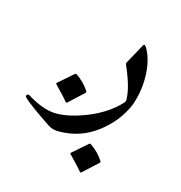

<svg xmlns="http://www.w3.org/2000/svg" viewBox="-232 -391 781 830"><g transform="rotate(30 158.5 24.0)"><path d="M246.1 -278.8Q249 -291 263.7 -276.4Q302.7 -236.3 322.3 -169.2Q341.8 -102.1 335.9 -34.7Q324.2 52.2 266.1 126.7Q208 201.2 114.3 225.6Q88.9 232.4 66.4 224.6Q-50.8 185.1 -79.1 167.5Q-83 165 -83 161.1Q-83 157.2 -79.6 154.3Q-76.2 151.4 -71.3 152.8Q-2.9 173.8 46.9 167.5Q96.7 161.1 161.1 119.6Q256.8 57.6 299.8 -24.4Q303.7 -31.7 301.8 -40Q287.1 -92.8 223.6 -171.4Q220.7 -175.8 221.7 -178.7ZM257.3 205.6Q259.8 201.7 265.6 203.6Q305.2 217.3 336.4 245.1Q340.8 249 337.9 253.9L290 329.6Q287.1 334 280 328.1Q272.9 322.3 210 284.2Q206.1 281.7 208.5 278.3ZM53.2 -25.4Q55.7 -29.3 61.5 -27.3Q101.1 -13.7 132.3 14.2Q136.7 18.1 133.8 22.9L85.9 98.6Q83 103 75.9 97.2Q68.8 91.3 5.9 53.2Q2 50.8 4.4 47.4Z"/></g></svg>

Font: Amiri
Style: Regular
Weight: 400
Designer: Khaled Hosny
Version: Version 000.108